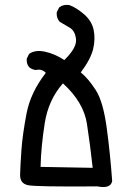

<svg xmlns="http://www.w3.org/2000/svg" viewBox="-20 -763 540 788"><path d="M379.9 2Q128.9 3.9 95.2 -2.9Q61.5 -9.8 62.5 -46.4Q63.5 -83 67.9 -146.5Q72.3 -210 88.9 -296.9Q105.5 -383.8 168 -463.9Q152.3 -481.4 127 -475.6Q111.3 -477.5 99.6 -487.3Q87.9 -501 89.8 -522.5L99.6 -542Q125 -559.6 165 -550.8Q205.1 -542 244.1 -516.6Q295.9 -567.4 292 -602.1Q288.1 -636.7 266.1 -649.4Q244.1 -662.1 224.6 -673.8Q210.9 -689.5 212.9 -712.9L222.7 -732.4Q240.2 -746.1 264.6 -742.2Q292 -732.4 324.2 -705.1Q356.4 -677.7 364.3 -640.6Q372.1 -603.5 362.3 -562Q352.5 -520.5 311.5 -465.8Q341.8 -441.4 372.6 -394Q403.3 -346.7 418 -238.3Q432.6 -129.9 440.4 -19.5Q433.6 12.7 379.9 2ZM360.4 -74.2Q350.6 -165 336.9 -254.4Q323.2 -343.8 238.3 -420.9Q178.7 -353.5 163.6 -257.3Q148.4 -161.1 146.5 -78.1Z"/></svg>

Font: JasonHandwriting1
Style: Regular
Weight: 400
Version: Version 1.48.20